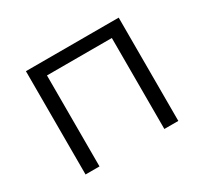

<svg xmlns="http://www.w3.org/2000/svg" viewBox="-113 -686 901 846"><g transform="rotate(-30 337.0 -262.5)"><path d="M101.1 0V-525.5H573.1V0H502.1V-481.6L520.3 -462.9H153.9L172.1 -481.6V0Z"/></g></svg>

Font: Montserrat Alternates Thin
Style: Regular
Weight: 100
Designer: Julieta Ulanovsky
Foundry: Julieta Ulanovsky
Version: Version 9.000